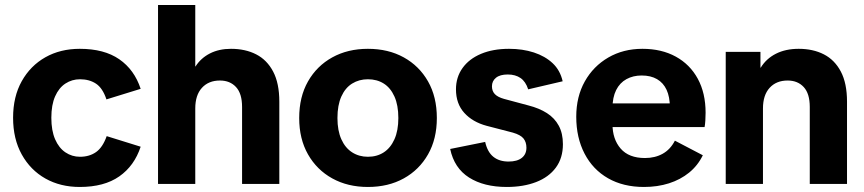

<svg xmlns="http://www.w3.org/2000/svg" viewBox="-20 -731 3433 763"><path d="M297 12Q220 12 160.5 -21.5Q101 -55 66.5 -117Q32 -179 32 -263Q32 -347 66.5 -408.5Q101 -470 160.5 -503.5Q220 -537 297 -537Q394 -537 454 -495.5Q514 -454 539 -378L403 -336Q388 -381 361.5 -398.5Q335 -416 298 -416Q266 -416 240 -399Q214 -382 199 -348Q184 -314 184 -263Q184 -212 199 -177.5Q214 -143 240 -125.5Q266 -108 298 -108Q335 -108 361.5 -126.5Q388 -145 404 -190L539 -148Q514 -72 454 -30Q394 12 297 12Z M608 0V-711H756V-467H757Q778 -500 814 -518.5Q850 -537 898 -537Q955 -537 998 -515Q1041 -493 1065.5 -446.5Q1090 -400 1090 -327V0H942V-306Q942 -359 918 -385Q894 -411 854 -411Q809 -411 782.5 -382Q756 -353 756 -300V0Z M1442 12Q1362 12 1300.5 -22Q1239 -56 1204 -117.5Q1169 -179 1169 -262Q1169 -346 1204 -407.5Q1239 -469 1300.5 -503Q1362 -537 1442 -537Q1523 -537 1584.5 -503Q1646 -469 1681 -407.5Q1716 -346 1716 -262Q1716 -179 1681 -117.5Q1646 -56 1584.5 -22Q1523 12 1442 12ZM1442 -108Q1478 -108 1505 -125.5Q1532 -143 1547.5 -177.5Q1563 -212 1563 -262Q1563 -313 1547.5 -347.5Q1532 -382 1505 -399Q1478 -416 1442 -416Q1407 -416 1379.5 -399Q1352 -382 1336.5 -347.5Q1321 -313 1321 -262Q1321 -212 1336.5 -177.5Q1352 -143 1379.5 -125.5Q1407 -108 1442 -108Z M1994 12Q1903 12 1844 -25.5Q1785 -63 1769 -139L1908 -167Q1917 -127 1940.5 -108Q1964 -89 2001 -89Q2035 -89 2053.5 -103.5Q2072 -118 2072 -144Q2072 -166 2060.5 -180.5Q2049 -195 2018 -204L1914 -231Q1858 -246 1825 -282.5Q1792 -319 1792 -376Q1792 -424 1818 -460.5Q1844 -497 1891.5 -517Q1939 -537 2003 -537Q2057 -537 2101.5 -522.5Q2146 -508 2176 -480Q2206 -452 2216 -408L2079 -376Q2069 -407 2048.5 -421Q2028 -435 1998 -435Q1967 -435 1951 -422Q1935 -409 1935 -388Q1935 -369 1946.5 -357Q1958 -345 1983 -338L2080 -312Q2123 -301 2153.5 -281.5Q2184 -262 2200.5 -231.5Q2217 -201 2217 -158Q2217 -103 2189 -65Q2161 -27 2110.5 -7.5Q2060 12 1994 12Z M2539 12Q2457 12 2396.5 -22.5Q2336 -57 2303 -120.5Q2270 -184 2270 -267Q2270 -347 2304 -407.5Q2338 -468 2397.5 -502.5Q2457 -537 2533 -537Q2609 -537 2665.5 -506Q2722 -475 2753 -418Q2784 -361 2784 -283Q2784 -269 2783 -252.5Q2782 -236 2780 -226H2340V-320H2685L2642 -305Q2642 -346 2629 -374Q2616 -402 2591 -416.5Q2566 -431 2530 -431Q2496 -431 2469.5 -416.5Q2443 -402 2428.5 -373Q2414 -344 2414 -301V-238Q2414 -178 2446.5 -140.5Q2479 -103 2543 -103Q2583 -103 2613.5 -120Q2644 -137 2662 -172L2773 -114Q2753 -73 2718.5 -45Q2684 -17 2638.5 -2.5Q2593 12 2539 12Z M3198 0V-306Q3198 -359 3174 -385Q3150 -411 3110 -411Q3065 -411 3038.5 -382Q3012 -353 3012 -300V0H2864V-525H3002V-462H3003Q3025 -498 3063.5 -517.5Q3102 -537 3154 -537Q3211 -537 3254 -515Q3297 -493 3321.5 -446.5Q3346 -400 3346 -327V0Z"/></svg>

Font: TikTok Sans 24pt
Style: Bold
Weight: 700
Version: Version 4.000